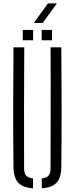

<svg xmlns="http://www.w3.org/2000/svg" viewBox="-20 -1070 427 1096"><path d="M57 -114Q55 -287.5 55.2 -457Q55.5 -626.5 57 -800H118.5Q117 -626.5 117.2 -455.2Q117.5 -284 117.5 -110.5Q117.5 -81.5 128.8 -68.2Q140 -55 168.5 -51.5V5Q110 1 84 -27.2Q58 -55.5 57 -114ZM218.5 5V-51.5Q247 -55 257.8 -68.2Q268.5 -81.5 268.5 -110.5Q268.5 -284 269.2 -455.2Q270 -626.5 268.5 -800H330Q331.5 -626.5 331.8 -457Q332 -287.5 330 -114Q329 -55.5 303 -27.2Q277 1 218.5 5ZM218 -840V-899H277V-840ZM110 -840V-899H169V-840ZM173 -939 253.5 -1050.5H304.5L223.5 -939Z"/></svg>

Font: Big Shoulders Stencil Text Light
Style: Regular
Weight: 300
Designer: Patric King
Foundry: XO Type Co
Version: Version 1.000